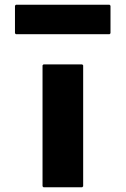

<svg xmlns="http://www.w3.org/2000/svg" viewBox="-20 -781 529 808"><path d="M159 -506V3L163 7H326L330 3V-506L326 -510H163ZM43 -757V-641L47 -637H441L445 -641V-757L441 -761H47Z"/></svg>

Font: Hussar Woodtype
Style: Bd
Weight: 900
Foundry: Cannot Into Space Fonts
Version: Version 1.07